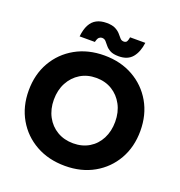

<svg xmlns="http://www.w3.org/2000/svg" viewBox="-158 -1037 1109 1183"><g transform="rotate(20 396.0 -446.0)"><path d="M398 12Q290 12 207 -34.5Q124 -81 77 -162.5Q30 -244 30 -349Q30 -455 77 -536.5Q124 -618 206.5 -664.5Q289 -711 396 -711Q503 -711 585.5 -664.5Q668 -618 715 -536.5Q762 -455 762 -349Q762 -244 715.5 -162.5Q669 -81 587 -34.5Q505 12 398 12ZM398 -136Q457 -136 502 -163Q547 -190 572 -238.5Q597 -287 597 -349Q597 -412 571 -460.5Q545 -509 500 -536.5Q455 -564 396 -564Q337 -564 292 -536.5Q247 -509 221 -460.5Q195 -412 195 -349Q195 -287 221 -238.5Q247 -190 293 -163Q339 -136 398 -136ZM478 -736Q442 -736 422 -747Q402 -758 391 -772Q380 -786 370 -797Q360 -808 344 -808Q335 -808 326 -801Q317 -794 311 -769H211Q216 -816 232 -846Q248 -876 275 -890Q302 -904 339 -904Q377 -904 398 -893Q419 -882 431 -868Q443 -854 452.5 -843Q462 -832 477 -832Q492 -832 497.5 -843Q503 -854 505 -870H605Q597 -808 567 -772Q537 -736 478 -736Z"/></g></svg>

Font: Figtree Light ExtraBold
Style: Regular
Weight: 800
Version: Version 2.001;gftools[0.9.30]